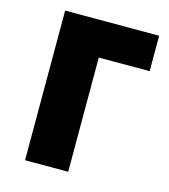

<svg xmlns="http://www.w3.org/2000/svg" viewBox="-106 -785 766 869"><g transform="rotate(15 277.0 -350.5)"><path d="M532.2 -701.2V-535.2H293.9V0H91.8V-701.2Z"/></g></svg>

Font: Montserrat-Arabic ExtraBold
Style: Regular
Weight: 800
Designer: Mohamed Gaber
Foundry: Kief Type Foundry
Version: Version 5.008;PS 005.008;hotconv 1.0.88;makeotf.lib2.5.64775